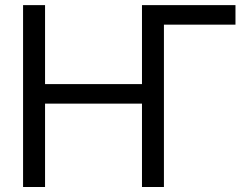

<svg xmlns="http://www.w3.org/2000/svg" viewBox="-20 -748 986 768"><path d="M921.9 -727.5V-649.4H635.7V0H547.9V-333.5H160.2V0H72.3V-727.5H160.2V-411.6H547.9V-727.5Z"/></svg>

Font: Inter Display
Style: Regular
Weight: 400
Designer: Rasmus Andersson
Foundry: rsms
Version: Version 4.001;git-9221beed3